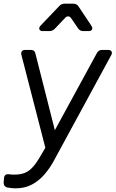

<svg xmlns="http://www.w3.org/2000/svg" viewBox="-61 -810 632 1050"><path d="M23 220Q11 220 -0.5 218.5Q-12 217 -23 215Q-42 209 -41 187L-39 164Q-37 140 -12 143Q-5 144 2.5 144.5Q10 145 17 145Q51 145 74.5 135.5Q98 126 118 104Q138 82 160 44L187 -2L56 -510Q53 -522 58.5 -529.5Q64 -537 77 -537H107Q129 -537 133 -516L239 -98L469 -520Q478 -537 497 -537H530Q544 -537 549 -528.5Q554 -520 547 -508L233 70Q212 109 182.5 143.5Q153 178 114 199Q75 220 23 220ZM174 -640Q158 -640 154.5 -649.5Q151 -659 161 -670L263 -777Q275 -790 293 -790H340Q359 -790 369 -774L439 -669Q447 -656 442 -648Q437 -640 423 -640H395Q376 -640 366 -655L329 -709Q322 -720 312.5 -720.5Q303 -721 295 -712L239 -653Q227 -640 209 -640Z"/></svg>

Font: Pitagon Sans Text
Style: Italic
Weight: 400
Italic angle: -8°
Designer: Travis Tran
Foundry: Pitagon
Version: Version 1.001; ttfautohint (v1.8.4.7-5d5b);gftools[0.9.26]